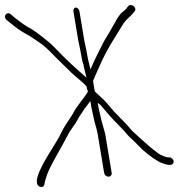

<svg xmlns="http://www.w3.org/2000/svg" viewBox="-85 -699 770 764"><path d="M303.6 -166 329.4 -11C330.7 -2.8 338 4 346.4 4C354.7 4 360.7 -2.8 359.4 -11L333.6 -166L318.4 -221C316.7 -227 315.5 -232.7 314.6 -238L307.7 -267L303.9 -290C307.8 -286.7 312 -283.3 316.2 -280C332.7 -260.9 347.2 -242.1 368.6 -220L402.9 -184.5C409 -178.2 414.3 -172.2 418.7 -166.5C428.7 -153.7 441 -145.1 452.6 -133L482.6 -102.8C515.7 -74.5 541.4 -56.9 559.8 -50C572.2 -45.3 581.4 -43 587.4 -43H593.4C601.4 -43 607.3 -50.1 605.9 -58C604.6 -65.9 596.4 -73 588.4 -73H582.4C579.8 -73 574 -74.7 565.1 -78C546.3 -85 539.7 -93 524.2 -104.5C509.3 -115.6 465 -156.5 452.1 -167.8C443.6 -175.3 437.3 -181.7 433.3 -187C420.8 -203.2 398.3 -224 382.7 -241C364.9 -257.2 343.2 -287.1 326.6 -303.3C316 -313.6 300.2 -326.8 292.2 -335L285.2 -377C287.4 -383 297 -404.9 314.1 -442.7C345.3 -512.2 370.6 -546.1 406.3 -605.5C421.8 -627.2 427.7 -626.4 442.3 -644L450.7 -654C462.1 -667.7 437.3 -688 425.2 -675L417.9 -665C413.4 -659.7 408.6 -655.3 403.5 -652C398.4 -648.7 391.3 -640.5 382.7 -627.5C370 -603.5 366.3 -599.8 355.2 -579C345.4 -560.7 334.6 -546.7 324.7 -526.5C306.9 -490 294 -468.3 275.2 -423C274.2 -425.7 273.5 -428.3 273 -431L265.1 -464L258.2 -501L250.4 -538L231.1 -654C229.8 -661.9 222.9 -669 216.6 -669C210.2 -669 205.8 -661.9 207.1 -654L226.4 -538L234.2 -501L241.3 -463C242.4 -456.3 244.4 -449 247.4 -441L249 -431L258.9 -391L259 -390C251.3 -396.3 240.3 -407 231.4 -414.5C212.9 -430.1 204.6 -439.1 182.5 -459.5C159.6 -480.6 135.7 -507.8 114.6 -527C72.9 -562.2 43 -582.9 30.6 -589C18.2 -595.1 -0.9 -608.5 -26.7 -629L-41.9 -642C-57.8 -655.7 -74.6 -634.3 -59.2 -620L-44.2 -608C-22.8 -589.6 -1.8 -575 18.6 -564C42.3 -551.3 50.2 -543.9 79.3 -524.4C95.4 -512 110.8 -498 125.5 -482.4C147.6 -458.9 180.4 -429.1 199.9 -409L219.6 -391.5C228.4 -383.7 252.4 -364.9 259.3 -355C260.3 -348.7 262.2 -342 265 -335C259.5 -323.3 242.7 -303.5 235.6 -293C224.9 -277.2 213.5 -265 205.3 -247L195.8 -232C184 -213.4 171.4 -197.3 159.4 -172.1C140 -131.6 108.2 -88.8 83.3 -40.8C68.7 -12.6 61.4 8.1 61.4 21.3C61.4 34.5 66.2 42.3 75.9 44.6C85.6 46.9 91.2 41.7 92.7 28.9C93.5 22.1 97.4 9.2 104.5 -9.8C116.7 -42.8 167.2 -126.2 180.8 -153.9C187.9 -168.5 196.3 -182.2 205.9 -195C214.2 -206.1 220.3 -215.5 224 -223.3C231.7 -239.3 237.8 -243.5 246.1 -258.4C251.7 -268.2 269.1 -288.4 274.5 -297L279.2 -269L286 -238C289.5 -217 300.7 -183.3 303.6 -166Z"/></svg>

Font: MewTooHand
Style: CondLta
Weight: 400
Designer: Mew Too, Robert Jablonski
Version: Version 0.77